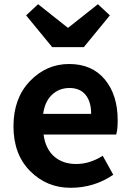

<svg xmlns="http://www.w3.org/2000/svg" viewBox="-20 -878 621 912"><path d="M518 -48Q428 14 315 14Q202 14 123 -65.5Q44 -145 44 -278Q44 -411 122 -492.5Q200 -574 308.5 -574Q417 -574 478 -500.5Q539 -427 539 -307Q539 -262 532 -239H187Q196 -171 237 -135Q278 -99 342 -99Q406 -99 468 -138ZM185 -337H413Q413 -395 386.5 -427.5Q360 -460 310.5 -460Q261 -460 227 -428Q193 -396 185 -337ZM228 -654 104 -805 161 -858 301 -747H305L445 -858L502 -805L378 -654Z"/></svg>

Font: Swei Fan Sans CJK TC
Style: Bold
Weight: 700
Version: Version 2.130